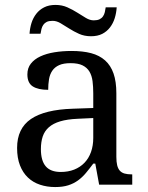

<svg xmlns="http://www.w3.org/2000/svg" viewBox="-20 -754 603 784"><path d="M147 -145Q147 -98.1 166.7 -75Q186.5 -51.8 228 -51.8Q258.3 -51.8 283 -61.5Q307.6 -71.3 325 -89.4Q342.3 -107.4 351.6 -133.3Q360.8 -159.2 360.8 -190.9V-272L296.9 -269Q254.4 -267.1 225.8 -258.5Q197.3 -250 179.7 -234.6Q162.1 -219.2 154.5 -196.8Q147 -174.3 147 -145ZM268.1 -496.1Q239.3 -496.1 221.4 -488Q203.6 -480 193.6 -465.3Q183.6 -450.7 180.2 -430.7Q176.8 -410.6 176.8 -387.2Q135.3 -387.2 113.5 -401.4Q91.8 -415.5 91.8 -450.2Q91.8 -476.1 106 -494.1Q120.1 -512.2 144.8 -523.7Q169.4 -535.2 202.1 -540.5Q234.9 -545.9 272 -545.9Q317.9 -545.9 352.1 -536.9Q386.2 -527.8 409.2 -507.3Q432.1 -486.8 443.6 -453.9Q455.1 -420.9 455.1 -373V-113.8Q455.1 -92.8 458.5 -79.1Q461.9 -65.4 469.2 -57.1Q476.6 -48.8 488.5 -45.4Q500.5 -42 517.1 -42H520V0H384.8L369.1 -85.9H360.8Q345.2 -64.9 330.6 -47.4Q315.9 -29.8 298.3 -17.1Q280.8 -4.4 258.5 2.7Q236.3 9.8 205.1 9.8Q171.9 9.8 143.3 0.2Q114.7 -9.3 94 -29.1Q73.2 -48.8 61.5 -78.9Q49.8 -108.9 49.8 -149.9Q49.8 -229.5 106.4 -268.1Q163.1 -306.6 277.8 -310.1L360.8 -313V-373Q360.8 -399.9 357.9 -422.6Q355 -445.3 345.2 -461.7Q335.4 -478 317.1 -487.1Q298.8 -496.1 268.1 -496.1ZM362.8 -670.9Q377.4 -670.9 386.5 -675.3Q395.5 -679.7 400.6 -687.3Q405.8 -694.8 408 -704.3Q410.2 -713.9 411.6 -724.1H456.5Q455.1 -701.2 448.5 -679.9Q441.9 -658.7 429.2 -642.1Q416.5 -625.5 397.5 -615.7Q378.4 -606 351.6 -606Q324.7 -606 303 -615.7Q281.2 -625.5 262.5 -637.5Q243.7 -649.4 227.3 -659.2Q210.9 -668.9 194.8 -668.9Q179.7 -668.9 170.9 -664.6Q162.1 -660.2 157 -652.8Q151.9 -645.5 149.4 -636Q147 -626.5 145.5 -616.2H100.6Q102.1 -639.2 108.6 -660.2Q115.2 -681.2 128.2 -697.8Q141.1 -714.4 160.4 -724.1Q179.7 -733.9 206.5 -733.9Q233.4 -733.9 255.1 -724.1Q276.9 -714.4 295.7 -702.4Q314.5 -690.4 330.8 -680.7Q347.2 -670.9 362.8 -670.9Z"/></svg>

Font: Droid Serif
Style: Regular
Weight: 400
Designer: Monotype Design team
Foundry: Monotype Imaging Inc.
Version: Version 1.03